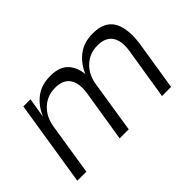

<svg xmlns="http://www.w3.org/2000/svg" viewBox="-80 -834 1122 1122"><g transform="rotate(-45 481.0 -272.5)"><path d="M54 0 138 -530H197L177 -407Q205 -472 254 -508.5Q303 -545 374 -545H377Q447 -545 484 -509Q521 -473 528 -408Q556 -472 605 -508.5Q654 -545 725 -545H728Q823 -545 859 -482Q883 -439 883 -373Q883 -343 878 -307L829 0H754L806 -324Q809 -344 809 -362Q809 -406 790 -435Q762 -476 697 -476Q631 -476 585.5 -433.5Q540 -391 529 -319L479 0H404L456 -324Q459 -344 459 -362Q459 -406 440 -435Q412 -476 347 -476Q281 -476 235.5 -433.5Q190 -391 179 -319L129 0Z"/></g></svg>

Font: Sora Light
Style: Italic
Weight: 300
Designer: Jonathan Barnbrook, Juli√°n Moncada
Version: Version 1.000